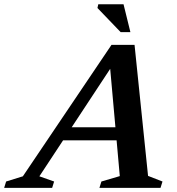

<svg xmlns="http://www.w3.org/2000/svg" viewBox="-87 -904 852 924"><path d="M181.5 -228.5 203 -291.5H532L510.5 -228.5ZM625.5 -57.5 695 -30.5 685.5 0H391.5L401 -30.5L489.5 -56.5L440 -609.5L468.5 -611L102.5 -55.5L173.5 -30.5L164 0H-67L-57.5 -30.5L23 -55.5L449.5 -688H560.5ZM540.5 -749.5H493.5L382 -865.5L386 -883.5H507.5Z"/></svg>

Font: Newsreader SemiBold
Style: Italic
Weight: 600
Italic angle: -17°
Designer: Hugues Gentile
Foundry: Production Type
Version: Version 1.003